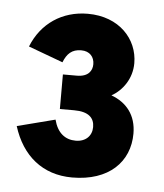

<svg xmlns="http://www.w3.org/2000/svg" viewBox="-40 -909 435 509"><g transform="rotate(5 177.5 -655.0)"><path d="M170 -437C268 -437 322 -492 322 -567C322 -616 296 -648 255 -663C284 -679 308 -712 308 -753C308 -817 258 -873 174 -873C106 -873 51 -836 26 -773L118 -739C127 -762 140 -775 165 -775C188 -775 200 -760 200 -741C200 -724 190 -707 159 -707H122V-615H160C199 -615 214 -599 214 -575C214 -552 198 -535 171 -535C143 -535 122 -551 113 -586L12 -560C36 -483 91 -437 170 -437Z"/></g></svg>

Font: Overpass ExtraBold
Style: Regular
Weight: 800
Designer: Delve Withrington, Thomas Jockin
Foundry: Delve Fonts
Version: Version 3.000;DELV;Overpass